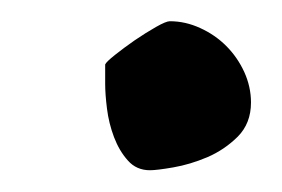

<svg xmlns="http://www.w3.org/2000/svg" viewBox="-20 -433 264 180"><path d="M78.6 -372.6Q79.6 -375 87.9 -381.6Q96.2 -388.2 106.4 -395.3Q116.7 -402.3 126.2 -407.7Q135.7 -413.1 139.2 -413.1Q153.8 -413.1 167.7 -406.7Q181.6 -400.4 192.1 -389.9Q202.6 -379.4 209 -365.5Q215.3 -351.6 215.3 -336.9Q215.3 -317.4 202.9 -304.9Q190.4 -292.5 174.3 -285.6Q158.2 -278.8 142.6 -276.1Q127 -273.4 120.6 -273.4Q107.9 -273.4 99.9 -282.5Q91.8 -291.5 86.9 -304.4Q82 -317.4 80.3 -331.1Q78.6 -344.7 78.6 -354.5Z"/></svg>

Font: IM FELL English
Style: Italic
Weight: 400
Italic angle: -18°
Designer: Igino Marini
Foundry: Igino Marini
Version: 3.00